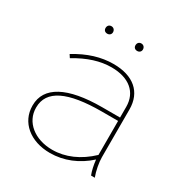

<svg xmlns="http://www.w3.org/2000/svg" viewBox="-160 -804 893 934"><g transform="rotate(30 286.5 -337.0)"><path d="M368 -637C380 -637 389 -645 389 -657C389 -670 380 -679 368 -679C355 -679 347 -670 347 -657C347 -645 355 -637 368 -637ZM200 -637C212 -637 221 -645 221 -657C221 -670 212 -679 200 -679C187 -679 179 -670 179 -657C179 -645 187 -637 200 -637ZM248 5C325 5 399 -25 459 -80C462 -52 468 -22 477 0H498C486 -31 478 -75 478 -104V-372C478 -469 413 -525 301 -525C232 -525 163 -504 91 -460L102 -443C174 -486 238 -506 301 -506C399 -506 458 -457 458 -375V-315H358C163 -315 60 -259 60 -154V-152C60 -60 137 5 248 5ZM250 -14C151 -14 80 -72 80 -152V-154C80 -250 175 -296 367 -296H458V-105C395 -45 323 -14 250 -14Z"/></g></svg>

Font: Fixel Display Thin
Style: Regular
Weight: 100
Designer: AlfaBravo + MacPaw
Foundry: Kyrylo Tkachov, Marchela Mozhyna, Serhii Makarenko, Maria Weinstein, Zakhar Kryvoshyya
Version: Version 1.211